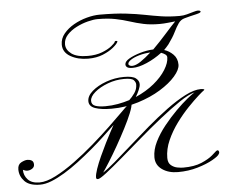

<svg xmlns="http://www.w3.org/2000/svg" viewBox="-129 -629 901 766"><g transform="rotate(-5 322.0 -246.5)"><path d="M297 -574Q359 -574 401.5 -569Q444 -564 476.5 -557.5Q509 -551 541.5 -546Q574 -541 615 -541Q630 -541 644.5 -545Q659 -549 671 -552.5Q683 -556 688 -556Q696 -556 698.5 -553Q701 -550 696 -547Q693 -545 681 -542Q669 -539 655.5 -536Q642 -533 633 -530Q618 -526 608.5 -512.5Q599 -499 589 -478.5Q579 -458 560 -432Q556 -427 551 -421.5Q546 -416 541 -411Q561 -405 577 -389Q593 -373 593 -348Q593 -328 570.5 -302Q548 -276 509 -252Q470 -228 419 -212Q368 -196 312 -196Q271 -196 246.5 -204.5Q222 -213 222 -234Q222 -255 244 -274Q266 -293 300.5 -305.5Q335 -318 372 -318Q406 -318 419 -308Q432 -298 432 -284Q432 -275 426 -261Q420 -247 412 -234Q455 -253 486 -278.5Q517 -304 534 -331.5Q551 -359 551 -381Q551 -388 544 -393Q537 -398 528 -401Q499 -379 466.5 -365Q434 -351 410 -351Q394 -351 388 -355.5Q382 -360 382 -367Q382 -379 400 -389.5Q418 -400 445 -408Q472 -416 498 -417Q527 -446 554 -476.5Q581 -507 595 -521Q585 -520 566.5 -518Q548 -516 532 -516Q496 -516 468 -522Q440 -528 414 -536.5Q388 -545 358 -551Q328 -557 287 -557Q271 -557 247.5 -551Q224 -545 201.5 -533.5Q179 -522 164 -505.5Q149 -489 149 -468Q149 -446 170.5 -430Q192 -414 236 -414Q269 -414 293.5 -423.5Q318 -433 332 -444.5Q346 -456 347 -460Q348 -464 353 -464Q355 -464 357 -463Q359 -462 358 -460Q354 -451 337.5 -437.5Q321 -424 295.5 -413.5Q270 -403 236 -403Q196 -403 166 -420Q136 -437 136 -468Q136 -492 152 -511.5Q168 -531 192.5 -545Q217 -559 245 -566.5Q273 -574 297 -574ZM408 -359Q423 -359 443 -372.5Q463 -386 485 -406Q462 -405 441 -399Q420 -393 407 -384.5Q394 -376 394 -368Q394 -364 398.5 -361.5Q403 -359 408 -359ZM288 -208Q314 -208 338.5 -212.5Q363 -217 385 -224Q396 -234 407 -249.5Q418 -265 418 -284Q418 -293 410 -301.5Q402 -310 372 -310Q338 -310 306 -298Q274 -286 253.5 -268.5Q233 -251 233 -234Q233 -219 247.5 -213.5Q262 -208 288 -208ZM673 -243Q680 -243 684.5 -241.5Q689 -240 685 -237Q680 -234 661.5 -217.5Q643 -201 618.5 -175.5Q594 -150 570.5 -118Q547 -86 531.5 -51Q516 -16 516 19Q516 39 527.5 48.5Q539 58 553 60.5Q567 63 576 63Q621 63 650 50.5Q679 38 694.5 24.5Q710 11 712 9Q720 3 723 9.5Q726 16 722 21Q719 29 694.5 43Q670 57 633 68Q596 79 554 79Q516 79 490.5 61Q465 43 465 12Q465 -18 480.5 -49.5Q496 -81 520.5 -111.5Q545 -142 570.5 -167.5Q596 -193 617 -210Q638 -227 647 -232Q623 -226 586 -201Q549 -176 505 -141Q461 -106 416.5 -67.5Q372 -29 333.5 4Q295 37 268 58Q241 79 233 79Q226 79 226 72Q226 60 233.5 38Q241 16 253 -10.5Q265 -37 277.5 -62Q290 -87 300 -105.5Q310 -124 314 -131Q293 -111 268 -87.5Q243 -64 215 -40.5Q187 -17 158 5Q129 27 101 44Q73 61 48 71Q23 81 2 81Q-41 81 -60.5 60.5Q-80 40 -80 13Q-80 -7 -65.5 -14.5Q-51 -22 -41 -22Q-31 -22 -23.5 -17.5Q-16 -13 -16 -1Q-16 9 -25 15Q-34 21 -45 21Q-50 21 -56 18.5Q-62 16 -62 16Q-62 39 -46.5 55.5Q-31 72 0 72Q28 72 65 53Q102 34 143 4Q184 -26 223 -60Q262 -94 294.5 -125Q327 -156 348.5 -177.5Q370 -199 374 -202Q376 -204 381 -209Q386 -214 390 -214Q393 -214 393 -211Q393 -198 382.5 -172Q372 -146 355 -113Q338 -80 319 -46.5Q300 -13 283 14Q266 41 256 55Q275 43 305.5 17Q336 -9 373.5 -42.5Q411 -76 452 -111Q493 -146 533.5 -176Q574 -206 610 -224.5Q646 -243 673 -243Z"/></g></svg>

Font: Kapakana
Style: Regular
Weight: 400
Designer: Kousuke Nagai
Version: Version 1.002